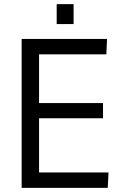

<svg xmlns="http://www.w3.org/2000/svg" viewBox="-20 -911 598 931"><path d="M336.9 -891.1V-794.4H254.9V-891.1ZM85 0V-722.2H499L495.6 -647.5H169.4V-411.1H479.5V-337.4H169.4V-74.7H506.3L502.4 0Z"/></svg>

Font: Oxygen-Regular
Style: Regular
Weight: 400
Designer: Vernon Adams
Foundry: Vernon Adams
Version: Version Release 0.2.3 webfont; ttfautohint (v0.93.3-1d66) -l